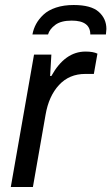

<svg xmlns="http://www.w3.org/2000/svg" viewBox="-20 -743 443 763"><path d="M272.9 -723.1Q341.8 -723.1 372.3 -696Q402.8 -668.9 402.8 -627.9Q402.8 -621.6 400.9 -606H338.9Q338.9 -661.1 265.1 -661.1Q222.2 -661.1 199.5 -644Q176.8 -627 170.9 -606H108.9Q112.8 -627.9 123.5 -647.7Q134.3 -667.5 153.1 -685.1Q171.9 -702.6 202.6 -712.9Q233.4 -723.1 272.9 -723.1ZM22.9 0 115.2 -525.9H184.1L179.2 -440.9H184.1Q237.8 -538.1 319.8 -538.1Q350.6 -538.1 367.2 -529.8L353 -449.2H318.8Q255.4 -449.2 214.6 -405.3Q173.8 -361.3 161.1 -287.1L110.8 0Z"/></svg>

Font: Archivo
Style: Italic
Weight: 400
Italic angle: -10°
Designer: Hector Gatti
Foundry: Omnibus-Type
Version: Version 2.001